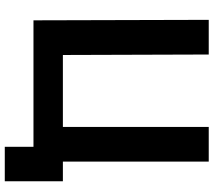

<svg xmlns="http://www.w3.org/2000/svg" viewBox="-65 -708 893 803"><g transform="rotate(90 381.5 -306.5)"><path d="M208 -733 210 -123H511V-733H656V-123H738V120H594V0H65L63 -733Z"/></g></svg>

Font: Kreadon
Style: Bold
Weight: 700
Designer: Reiya WATANABE
Foundry: StudioGnu
Version: Version 1.003; ttfautohint (v1.8.4.7-5d5b);gftools[0.9.32]